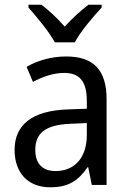

<svg xmlns="http://www.w3.org/2000/svg" viewBox="-20 -786 548 816"><path d="M213 -606H298C321 -651 376 -715 412 -754V-766H356C321 -739 290 -711 255 -673C223 -709 187 -743 156 -766H101V-754C137 -713 189 -651 213 -606ZM261 -546C197 -546 138 -528 93 -502L120 -438C162 -460 206 -476 253 -476C316 -476 349 -443 349 -357V-324L269 -321C117 -316 42 -256 42 -149C42 -49 101 10 193 10C270 10 312 -17 352 -75H355L370 0H433V-364C433 -486 380 -546 261 -546ZM281 -260 349 -263V-213C349 -111 293 -59 216 -59C164 -59 130 -87 130 -149C130 -218 170 -256 281 -260Z"/></svg>

Font: Noto Sans Sinhala UI SemiCondensed
Style: Regular
Weight: 400
Width: 4
Designer: Jelle Bosma - Monotype Design Team
Foundry: Monotype Imaging Inc.
Version: Version 2.006